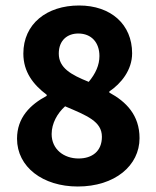

<svg xmlns="http://www.w3.org/2000/svg" viewBox="-20 -667 568 699"><path d="M42 -162C42 -59 136 12 263 12C398 12 488 -64 488 -164C488 -248 439 -297 378 -330V-334C421 -363 461 -412 461 -473C461 -578 384 -647 268 -647C150 -647 65 -580 65 -472C65 -405 101 -359 150 -322V-318C90 -286 42 -239 42 -162ZM342 -463C342 -430 328 -399 303 -369C238 -395 194 -420 194 -472C194 -521 226 -545 265 -545C313 -545 342 -512 342 -463ZM351 -169C351 -116 315 -90 266 -90C213 -90 168 -123 168 -179C168 -218 189 -255 217 -280C297 -246 351 -225 351 -169Z"/></svg>

Font: Cambridge Sans Bold
Style: Regular
Weight: 700
Version: Version 2.020;PS 002.020;hotconv 1.0.88;makeotf.lib2.5.64775